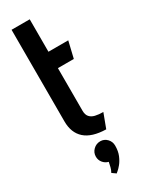

<svg xmlns="http://www.w3.org/2000/svg" viewBox="-243 -740 790 1025"><g transform="rotate(-30 151.5 -227.5)"><path d="M119 228 143 245Q142 245 152 237Q162 229 175.5 212.5Q189 196 199.5 171Q210 146 210 112Q210 87 193 69.5Q176 52 152 52Q127 52 109 69.5Q91 87 91 112Q91 133 104 149Q117 165 137 170Q134 185 130.5 199.5Q127 214 119 228ZM152 -136V-399H250L274 -500H152V-700H40V-135Q40 -65 82.5 -27Q125 11 212 13L245 -75Q217 -75 196 -80Q175 -85 163.5 -98.5Q152 -112 152 -136Z"/></g></svg>

Font: Advent Pro Expanded
Style: Bold
Weight: 700
Width: 7
Designer: VivaRado, Andreas Kalpakidis
Foundry: VivaRado, Andreas Kalpakidis
Version: Version 3.000